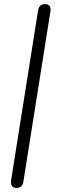

<svg xmlns="http://www.w3.org/2000/svg" viewBox="-20 -731 294 937"><path d="M59 186Q45 186 38.5 177Q32 168 34 150L166 -681Q169 -697 177.5 -704Q186 -711 201 -711Q215 -711 222 -702Q229 -693 226 -675L94 156Q90 186 59 186Z"/></svg>

Font: Nunito ExtraLight Light
Style: Italic
Weight: 300
Italic angle: -9°
Version: Version 3.602